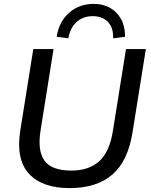

<svg xmlns="http://www.w3.org/2000/svg" viewBox="-20 -957 775 986"><path d="M337 9Q197 9 129 -64.5Q61 -138 84 -286L151 -705H255L188 -285Q172 -183 208.5 -132Q245 -81 347 -81Q436 -81 489.5 -129Q543 -177 560 -286L627 -705H729L661 -280Q638 -131 557.5 -61Q477 9 337 9ZM331 -760 271 -768Q283 -846 335 -891.5Q387 -937 461 -937Q534 -937 578.5 -890.5Q623 -844 622 -768L561 -760Q563 -814 534.5 -844Q506 -874 456 -874Q407 -874 373.5 -844Q340 -814 331 -760Z"/></svg>

Font: Mulish SemiBold
Style: Italic
Weight: 600
Italic angle: -9°
Designer: Vernon Adams
Foundry: Vernon Adams
Version: Version 3.603; ttfautohint (v1.8.3)